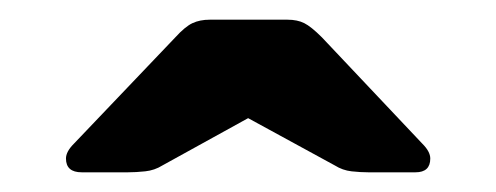

<svg xmlns="http://www.w3.org/2000/svg" viewBox="-20 -763 504 195"><path d="M63 -588Q47 -588 47 -602Q47 -609 55 -617L158 -725Q168 -736 175.5 -739.5Q183 -743 193 -743H272Q282 -743 289 -739.5Q296 -736 307 -725L409 -617Q417 -609 417 -602Q417 -588 402 -588H354Q346 -588 337 -589Q328 -590 320 -595L232 -643L145 -595Q137 -590 127.5 -589Q118 -588 110 -588Z"/></svg>

Font: Fz Rubik
Style: Bold
Weight: 700
Designer: Hubert and Fischer
Foundry: Hubert and Fischer
Version: Vit hóa bi FontZin.com